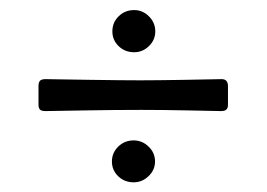

<svg xmlns="http://www.w3.org/2000/svg" viewBox="-20 -471 539 387"><path d="M206.5 -407.7Q206.5 -425.8 219.2 -438.2Q231.9 -450.7 250.5 -450.7Q267.6 -450.7 280.3 -438Q293 -425.3 293 -407.7Q293 -390.6 280.3 -378.2Q267.6 -365.7 250.5 -365.7Q231.9 -365.7 219.2 -377.9Q206.5 -390.1 206.5 -407.7ZM439.5 -297.4V-259.8Q439.5 -253.4 436.3 -250.2Q433.1 -247.1 425.3 -247.1Q405.8 -247.6 356.2 -248.5Q306.6 -249.5 264.2 -249.5Q213.9 -249.5 154.5 -248.5Q95.2 -247.6 71.8 -247.1Q63.5 -247.1 60.5 -250.2Q57.6 -253.4 57.6 -259.8V-297.4Q57.6 -304.7 60.5 -308.1Q63.5 -311.5 71.8 -311.5Q93.8 -311 160.4 -310.1Q227.1 -309.1 262.2 -309.1Q296.9 -309.1 353.3 -310.1Q409.7 -311 426.8 -311.5Q439.5 -311.5 439.5 -297.4ZM426.8 -311.5ZM292.5 -145.5Q292.5 -128.4 279.5 -116Q266.6 -103.5 249.5 -103.5Q231 -103.5 218.3 -115.7Q205.6 -127.9 205.6 -145.5Q205.6 -163.1 218.3 -175.5Q231 -188 249.5 -188Q266.6 -188 279.5 -175.5Q292.5 -163.1 292.5 -145.5Z"/></svg>

Font: David Libre
Style: Regular
Weight: 400
Version: Version 1.000